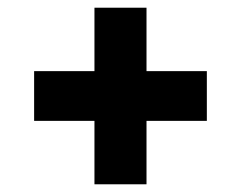

<svg xmlns="http://www.w3.org/2000/svg" viewBox="-20 -629 625 498"><path d="M225 -151V-315.5H68.5V-444.5H225V-609H360V-444.5H516.5V-315.5H360V-151Z"/></svg>

Font: Encode Sans Expanded Expanded
Style: Bold
Weight: 700
Width: 7
Designer: Multiple Designers
Foundry: Impallari Type
Version: Version 3.000; ttfautohint (v1.8.3) -l 8 -r 50 -G 200 -x 14 